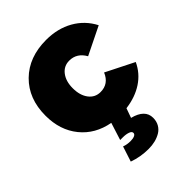

<svg xmlns="http://www.w3.org/2000/svg" viewBox="-225 -662 1013 1013"><g transform="rotate(-45 281.0 -156.0)"><path d="M556.2 -133.8Q529.3 -75.7 475.8 -40.5Q422.4 -5.4 349.1 3.9L330.1 57.1Q413.1 78.1 413.1 139.2Q413.1 165 401.9 184.8Q390.6 204.6 371.3 216.1Q352.1 227.5 329.1 233.2Q306.2 238.8 279.8 238.8Q220.7 238.8 166 219.2L193.8 133.8Q215.3 142.1 242.2 142.1Q260.3 142.1 271.7 137Q283.2 131.8 283.2 122.1Q283.2 110.8 266.8 105Q250.5 99.1 227.1 99.1H207L237.8 2Q136.7 -16.6 77.9 -89.4Q19 -162.1 19 -270Q19 -397 97.2 -473.9Q175.3 -550.8 304.2 -550.8Q389.6 -550.8 455.1 -513.7Q520.5 -476.6 555.2 -409.2L399.9 -333Q369.6 -387.2 313 -387.2Q272.5 -387.2 247.8 -355Q223.1 -322.8 223.1 -271Q223.1 -217.8 247.8 -185.3Q272.5 -152.8 313 -152.8Q374 -152.8 398.9 -212.9Z"/></g></svg>

Font: Montserrat-Arabic ExtraBold
Style: Regular
Weight: 800
Designer: Mohamed Gaber
Foundry: Kief Type Foundry
Version: Version 5.008;PS 005.008;hotconv 1.0.88;makeotf.lib2.5.64775